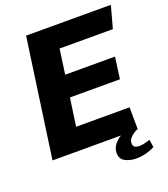

<svg xmlns="http://www.w3.org/2000/svg" viewBox="-149 -792 913 1043"><g transform="rotate(-20 307.0 -270.0)"><path d="M27 0 124 -686H614L579 -558H271L251 -414H539L522 -289H233L210 -128H519L520 0ZM460 146Q424 146 396 131.5Q368 117 368 82Q368 54 385 33Q402 12 423 0H514Q491 12 476.5 26.5Q462 41 462 61Q462 76 472.5 82Q483 88 497 88Q512 88 528.5 84Q545 80 560 75L567 119Q543 132 515 139Q487 146 460 146Z"/></g></svg>

Font: Chivo Medium
Style: Bold Italic
Weight: 700
Italic angle: -8.05°
Version: Version 2.002